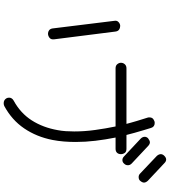

<svg xmlns="http://www.w3.org/2000/svg" viewBox="40 -871 920 1040"><g transform="rotate(90 500.0 -351.0)"><path d="M920 -650 824 -741Q815 -752 815 -762Q815 -772 824 -781Q834 -791 844 -791Q854 -791 863 -782L959 -692Q969 -681 969 -671Q969 -662 960 -651Q953 -642 939 -642Q928 -642 920 -650ZM554 86Q547 89 539 89Q522 89 513 75Q509 68 509 60Q509 44 525 35Q593 -2 632 -63Q671 -124 685 -204Q689 -225 690.5 -247.5Q692 -270 692 -293Q692 -349 684 -406.5Q676 -464 665 -517H350Q335 -517 327.5 -526.5Q320 -536 320 -546Q320 -558 328 -567Q336 -576 350 -576H651Q648 -588 644.5 -600Q641 -612 635 -633Q629 -654 617 -691Q616 -693 616 -696Q616 -699 616 -701Q616 -715 626 -722Q636 -729 646 -729Q667 -729 673 -709Q677 -696 684.5 -671Q692 -646 699.5 -619.5Q707 -593 711 -576H786Q802 -576 808.5 -566.5Q815 -557 815 -546Q815 -533 807.5 -525Q800 -517 786 -517H725Q736 -462 742.5 -408Q749 -354 749 -301Q749 -269 746.5 -237.5Q744 -206 738 -175Q721 -89 675.5 -22Q630 45 554 86ZM827 -563 731 -653Q721 -663 721 -675Q721 -685 729 -693Q742 -703 751 -703Q760 -703 770 -694L866 -604Q875 -595 875 -584Q875 -572 867 -564Q859 -554 847 -554Q836 -554 827 -563ZM162 -151Q152 -151 144 -157Q136 -163 134 -176L93 -509Q90 -524 99 -532.5Q108 -541 118 -542Q148 -542 151 -516L193 -184Q195 -167 184.5 -159Q174 -151 162 -151Z"/></g></svg>

Font: Hachi Maru Pop
Style: Regular
Weight: 400
Designer: Nontynet
Foundry: Nontynet
Version: Version 1.300